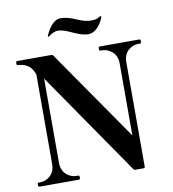

<svg xmlns="http://www.w3.org/2000/svg" viewBox="-98 -1023 1000 1109"><g transform="rotate(-10 401.5 -468.5)"><path d="M476 -818C514 -818 546 -856 562 -895C564 -900 565 -903 565 -905C565 -908 563 -909 560 -909C559 -909 558 -908 556 -907C539 -895 523 -893 504 -893C497 -893 490 -894 483 -895C433 -901 393 -937 331 -937C294 -937 265 -900 243 -852C242 -850 242 -849 242 -848C242 -846 243 -844 246 -844C247 -844 248 -844 250 -846C273 -864 290 -869 307 -869C310 -869 315 -868 320 -867C366 -861 418 -818 476 -818ZM275 0C281 0 282 -6 282 -13C282 -19 281 -24 275 -24H264C227 -24 178 -52 178 -115V-610L595 -5C597 -1 601 0 605 0H654C659 0 662 -3 662 -8V-623C662 -684 709 -712 747 -713H759C765 -713 766 -718 766 -725C766 -732 765 -737 759 -737H526C520 -737 519 -732 519 -725C519 -718 520 -713 526 -713H536C574 -712 623 -684 623 -623V-198L253 -732C251 -736 247 -737 243 -737H42C37 -737 35 -732 35 -725C35 -720 35 -717 38 -715C40 -713 44 -713 47 -713L55 -712C96 -706 121 -687 138 -642V-115C138 -54 92 -24 52 -24H42C37 -24 36 -19 36 -13C36 -6 37 0 42 0Z"/></g></svg>

Font: Shippori Mincho OTF
Style: Bold
Weight: 800
Designer: FONTDASU
Foundry: FONTDASU / Google Inc. / but / Adobe
Version: Version 3.300;hotconv 1.0.109;makeotfexe 2.5.65596